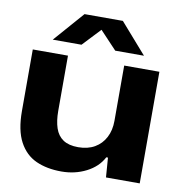

<svg xmlns="http://www.w3.org/2000/svg" viewBox="-83 -821 861 908"><g transform="rotate(10 347.5 -367.0)"><path d="M271 9Q201 9 149 -14.5Q97 -38 67.5 -93Q38 -148 38 -241V-536H207V-271Q207 -223 218.5 -188.5Q230 -154 257 -136Q284 -118 329 -118Q375 -118 408 -137Q441 -156 459 -190.5Q477 -225 477 -270V-536H646V0H484L477 -94H469Q444 -46 390 -18.5Q336 9 271 9ZM123 -598 250 -743H434L561 -598H423L342 -684L261 -598Z"/></g></svg>

Font: Mona Sans Expanded
Style: Bold
Weight: 700
Width: 7
Designer: Deni Anggara
Foundry: GitHub
Version: Version 2.000